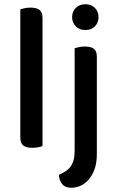

<svg xmlns="http://www.w3.org/2000/svg" viewBox="-20 -693 552 908"><path d="M133 6Q104 6 90 -5Q76 -16 76 -42V-649Q83 -651 96 -654Q109 -657 124 -657Q153 -657 167 -646Q181 -635 181 -609V-2Q173 1 160.5 3.5Q148 6 133 6ZM438 35Q438 80 426 110.5Q414 141 396 160Q378 179 357 187Q336 195 318 195Q288 195 274 177.5Q260 160 258 134Q276 126 290 117Q304 108 313.5 95Q323 82 328 64Q333 46 333 20V-465Q340 -467 353 -470Q366 -473 381 -473Q410 -473 424 -462Q438 -451 438 -424ZM321 -612Q321 -638 338.5 -655.5Q356 -673 384 -673Q412 -673 429 -655.5Q446 -638 446 -612Q446 -586 429 -568.5Q412 -551 384 -551Q356 -551 338.5 -568.5Q321 -586 321 -612Z"/></svg>

Font: Baloo Thambi 2 Medium
Style: Regular
Weight: 500
Designer: Aadarsh Rajan and Ek Type
Foundry: Ek Type
Version: Version 1.640;hotconv 1.0.111;makeotfexe 2.5.65597; ttfautoh